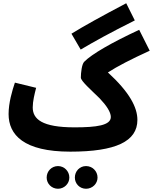

<svg xmlns="http://www.w3.org/2000/svg" viewBox="-20 -915 944 1185"><path d="M478 -609C559 -657 656 -711 812 -789L759 -895C604 -813 502 -757 421 -707ZM414 21C694 21 828 -42 828 -175C828 -252 780 -345 646 -468C705 -506 786 -548 904 -602L839 -731C669 -652 546 -581 500 -534C485 -520 479 -466 479 -436C479 -415 541 -361 595 -308C637 -264 664 -223 664 -193C664 -141 576 -129 440 -129C239 -129 182 -180 182 -252C182 -290 193 -334 203 -373L72 -405C55 -355 33 -280 33 -211C33 -83 126 21 414 21ZM511 250C550 250 582 219 582 181C582 141 550 110 511 110C472 110 442 141 442 181C442 219 472 250 511 250ZM338 250C376 250 408 219 408 181C408 141 376 110 338 110C299 110 268 141 268 181C268 219 299 250 338 250Z"/></svg>

Font: Noto Sans Arabic UI SmCn XBd
Style: Regular
Weight: 800
Width: 4
Designer: Monotype Design Team, Nadine Chahine and Nizar Qandah
Foundry: Monotype Imaging Inc.
Version: Version 2.010